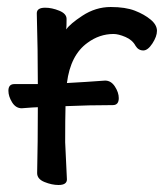

<svg xmlns="http://www.w3.org/2000/svg" viewBox="-20 -512 470 548"><path d="M147 16Q128 16 107 7.5Q86 -1 86 -18Q88 -106 88 -206Q80 -206 42 -203Q25 -203 14.5 -220Q4 -237 4 -253Q4 -272 21 -272H88Q88 -370 85 -474Q85 -490 109 -490Q128 -490 149 -481.5Q170 -473 170 -458Q170 -436 169 -428Q180 -444 215 -467Q253 -492 296 -492Q338 -492 365 -481.5Q392 -471 410 -456Q428 -441 428 -424Q428 -408 415 -388Q402 -368 389 -368Q375 -368 367 -381Q358 -398 338 -406.5Q318 -415 304 -415Q264 -415 230 -390Q181 -355 171 -275Q226 -278 280 -282Q297 -282 308 -265Q319 -248 319 -232Q319 -212 302 -212Q234 -212 167 -209Q166 -174 166 -106L171 0Q171 16 147 16Z"/></svg>

Font: LXGW WenKai Lite
Style: Bold
Weight: 700
Designer: LXGW / Fontworks Inc.
Foundry: LXGW / Fontworks Inc.
Version: Version 1.330;April 28, 2024